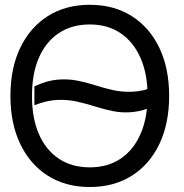

<svg xmlns="http://www.w3.org/2000/svg" viewBox="-20 -750 750 782"><path d="M614.3 -398.4V-321.3Q564 -297.9 521.5 -293.7Q479 -289.6 441.4 -297.1Q403.8 -304.7 367.7 -316.2Q331.5 -327.6 293.7 -336.2Q255.9 -344.7 213.4 -343Q170.9 -341.3 120.1 -321.3V-398.4Q170.9 -421.9 213.4 -425.5Q255.9 -429.2 293.7 -421.9Q331.5 -414.6 367.7 -402.8Q403.8 -391.1 441.4 -382.8Q479 -374.5 521.5 -376.5Q564 -378.4 614.3 -398.4ZM668.9 -359.4Q668.9 -247.1 629.2 -163.6Q589.4 -80.1 516.6 -34.2Q443.8 11.7 345.7 11.7Q247.6 11.7 175 -34.2Q102.5 -80.1 62.5 -163.6Q22.5 -247.1 22.5 -359.4Q22.5 -472.2 62.5 -555.4Q102.5 -638.7 175 -684.6Q247.6 -730.5 345.7 -730.5Q443.8 -730.5 516.4 -684.6Q588.9 -638.7 628.9 -555.4Q668.9 -472.2 668.9 -359.4ZM581.1 -359.4Q581.1 -448.2 552.5 -513.7Q523.9 -579.1 471.2 -614.7Q418.5 -650.4 345.7 -650.4Q272 -650.4 219 -614.7Q166 -579.1 137.9 -513.7Q109.9 -448.2 110.4 -359.4Q109.9 -270.5 137.9 -205.1Q166 -139.6 219 -104Q272 -68.4 345.7 -68.4Q418.9 -68.4 471.7 -104Q524.4 -139.6 552.7 -205.1Q581.1 -270.5 581.1 -359.4Z"/></svg>

Font: Inter Display V
Style: Regular
Weight: 400
Designer: Rasmus Andersson
Foundry: rsms
Version: Version 3.015;git-src